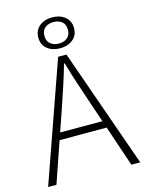

<svg xmlns="http://www.w3.org/2000/svg" viewBox="-128 -949 783 1027"><g transform="rotate(-15 263.5 -435.5)"><path d="M8 0 240 -659H286L518 0H469L338 -388Q318 -447 300 -501.5Q282 -556 265 -616H261Q244 -556 226 -501.5Q208 -447 188 -388L54 0ZM114 -226V-265H410V-226ZM263 -700Q220 -700 192 -722.5Q164 -745 164 -785Q164 -825 192 -848Q220 -871 263 -871Q306 -871 334 -848Q362 -825 362 -785Q362 -746 334 -723Q306 -700 263 -700ZM263 -726Q291 -726 309.5 -741Q328 -756 328 -785Q328 -816 309.5 -830.5Q291 -845 263 -845Q236 -845 217 -830.5Q198 -816 198 -785Q198 -756 217 -741Q236 -726 263 -726Z"/></g></svg>

Font: Mada Light
Style: Regular
Weight: 300
Designer: Khaled Hosny
Version: Version 1.5